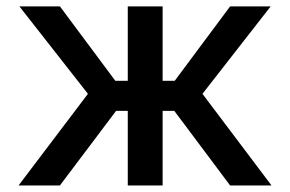

<svg xmlns="http://www.w3.org/2000/svg" viewBox="-20 -565 884 585"><path d="M36.6 0 247.9 -279.1 39.1 -545.5H162.6L331.3 -318.9H369.3V-545.5H475.5V-318.9H512.4L681.1 -545.5H804.7L596.9 -279.1L807.2 0H681.1L511 -227.3H475.5V0H369.3V-227.3H333.8L162.6 0Z"/></svg>

Font: Inter Zeller Medium
Style: Regular
Weight: 500
Designer: Rasmus Andersson; Joe Bland
Foundry: zeller
Version: Version 3.015;git-dec3a8cb1